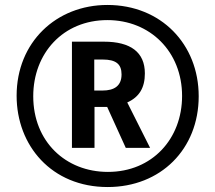

<svg xmlns="http://www.w3.org/2000/svg" viewBox="-20 -744 868 774"><path d="M414 10C628 10 781 -143 781 -356C781 -566 629 -724 413 -724C207 -724 47 -574 47 -358C47 -157 188 10 414 10ZM415 -51C245 -51 114 -173 114 -356C114 -529 234 -663 413 -663C585 -663 714 -536 714 -357C714 -185 594 -51 415 -51ZM270 -148H361V-313H412L487 -148H585L493 -331C542 -353 564 -391 564 -448C564 -534 506 -576 399 -576H270ZM393 -379H360V-504H394C447 -504 470 -486 470 -444C470 -398 441 -379 393 -379Z"/></svg>

Font: Noto Sans Devanagari ExtraCondensed SemiBold
Style: Regular
Weight: 600
Width: 2
Designer: Jelle Bosma - Monotype Design Team
Foundry: Monotype Imaging Inc.
Version: Version 2.004